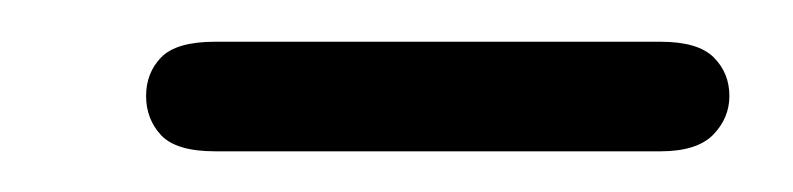

<svg xmlns="http://www.w3.org/2000/svg" viewBox="-20 -684 380 92"><path d="M83 -611.5Q64.5 -611.5 57.2 -619.2Q50 -627 50 -638Q50 -649 57.2 -656.5Q64.5 -664 83 -664H296.5Q314.5 -664 322 -656.5Q329.5 -649 329.5 -638Q329.5 -627.5 321.8 -619.5Q314 -611.5 296.5 -611.5Z"/></svg>

Font: Edu VIC WA NT Hand
Style: Regular
Weight: 400
Designer: Tina and Corey Anderson, Eben Sorkin, Mirko Velimirovic
Foundry: Google for Education
Version: Version 1.000